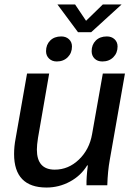

<svg xmlns="http://www.w3.org/2000/svg" viewBox="-20 -829 595 859"><path d="M43 -140Q43 -174 50 -210L101 -500H200L150 -212Q145 -180 145 -160Q145 -70 225 -70Q286 -70 333 -115Q380 -160 392 -229L440 -500H539L471 -113Q462 -64 460 0H367Q366 -34 373 -89H370Q342 -43 293 -16.5Q244 10 188 10Q116 10 79.5 -27.5Q43 -65 43 -140ZM237 -809H316L365 -736L440 -809H524L388 -685H329ZM186 -600Q186 -629 204.5 -647.5Q223 -666 254 -666Q275 -666 288.5 -653.5Q302 -641 302 -621Q302 -592 283 -573Q264 -554 234 -554Q213 -554 199.5 -567Q186 -580 186 -600ZM390 -600Q390 -629 408.5 -647.5Q427 -666 458 -666Q479 -666 492.5 -653.5Q506 -641 506 -621Q506 -592 487 -573Q468 -554 438 -554Q416 -554 403 -567Q390 -580 390 -600Z"/></svg>

Font: Sarabun Medium
Style: Italic
Weight: 500
Italic angle: -10°
Designer: Suppakit Chalermlarp | Katatrad Co.,Ltd.
Foundry: Cadson Demak Co.,Ltd.
Version: Version 1.000; ttfautohint (v1.6)